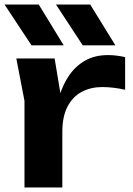

<svg xmlns="http://www.w3.org/2000/svg" viewBox="-36 -827 586 847"><path d="M36 -569H205L239 -364V0H72V-382ZM516 -575V-431Q490 -437 464 -440Q438 -443 415 -443Q365 -443 325 -422Q285 -401 262 -357Q239 -313 239 -246L204 -288Q210 -349 226 -402.5Q242 -456 270.5 -496.5Q299 -537 341 -560.5Q383 -584 441 -584Q460 -584 479.5 -581.5Q499 -579 516 -575ZM362 -807 473 -627H329L211 -807ZM135 -807 245 -627H103L-16 -807Z"/></svg>

Font: Unbounded Medium
Style: Regular
Weight: 500
Designer: Luke Prowse, Jean-Baptiste Morizot, Fátima Lázaro, Florian Runge
Foundry: NaN
Version: Version 1.700